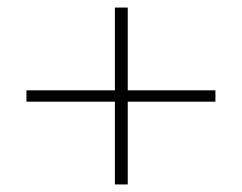

<svg xmlns="http://www.w3.org/2000/svg" viewBox="-20 -578 640 508"><path d="M284 -309H50V-339H284V-558H318V-339H550V-309H318V-90H284Z"/></svg>

Font: Krub ExtraLight
Style: Regular
Weight: 275
Designer: Ekaluck Peanpanawate
Foundry: Cadson Demak Co.,Ltd.
Version: Version 1.000; ttfautohint (v1.6)